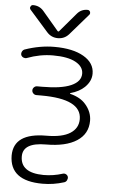

<svg xmlns="http://www.w3.org/2000/svg" viewBox="-64 -818 627 1066"><g transform="rotate(5 250.0 -284.5)"><path d="M212.9 -60.5Q300.8 -60.5 345.2 -88.9Q389.6 -117.2 389.6 -168Q389.6 -280.3 166 -280.3H137.7Q127.9 -280.3 120.6 -287.6Q113.3 -294.9 113.3 -304.7Q113.3 -314.5 120.6 -321.8Q127.9 -329.1 137.7 -329.1H166Q272.5 -329.1 326.7 -353Q380.9 -377 380.9 -420.9Q380.9 -460 337.4 -483.9Q293.9 -507.8 210.9 -507.8Q138.7 -507.8 66.4 -480.5Q57.6 -477.5 48.3 -481.4Q39.1 -485.4 35.2 -494.1Q32.2 -503.9 36.6 -513.2Q41 -522.5 49.8 -526.4Q133.8 -555.7 214.8 -555.7Q318.4 -555.7 378.4 -520.5Q438.5 -485.4 438.5 -425.8Q438.5 -383.8 403.3 -349.6Q374 -321.3 324.2 -307.6Q323.2 -307.6 323.2 -306.2Q323.2 -304.7 324.2 -303.7Q382.8 -289.1 412.1 -253.9Q447.3 -212.9 447.3 -164.1Q447.3 -90.8 386.2 -51.3Q325.2 -11.7 214.8 -11.7Q86.9 -11.7 86.9 65.4Q86.9 157.2 215.8 158.2Q270.5 158.2 322.3 141.6Q331.1 138.7 339.8 143.1Q348.6 147.5 351.6 157.2Q353.5 167 348.6 176.3Q343.8 185.5 334 188.5Q275.4 207 214.8 207Q31.2 207 30.3 65.4Q31.2 -60.5 212.9 -60.5ZM223.6 -645.5Q228.5 -639.6 233.4 -645.5L322.3 -750Q344.7 -776.4 379.9 -776.4Q389.6 -776.4 394.5 -766.6Q395.5 -762.7 395.5 -759.8Q395.5 -753.9 391.6 -750L290 -632.8Q265.6 -605.5 229 -605.5Q192.4 -605.5 168 -632.8L64.5 -750Q60.5 -754.9 60.5 -759.8Q60.5 -763.7 62.5 -766.6Q66.4 -776.4 76.2 -776.4Q112.3 -776.4 135.7 -749Z"/></g></svg>

Font: Rounded Mgen+ 2m light
Style: Regular
Weight: 200
Designer: [Source Han Sans]
Ryoko NISHIZUKA  (kana & ideographs); Paul D. Hunt (Latin, Greek & Cyrillic); Wenlong ZHANG  (bopomofo
Version: Version 1.059.20150602